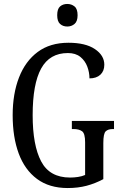

<svg xmlns="http://www.w3.org/2000/svg" viewBox="-20 -940 616 970"><path d="M322 10Q229 10 167 -36Q105 -82 74.5 -164.5Q44 -247 44 -358Q44 -466 76 -548.5Q108 -631 170.5 -677.5Q233 -724 326 -724Q412 -724 459.5 -692Q507 -660 507 -613Q507 -581 487 -562.5Q467 -544 432 -544Q432 -574 421 -603.5Q410 -633 386 -652.5Q362 -672 323 -672Q231 -672 188 -594Q145 -516 145 -358Q145 -206 188 -124.5Q231 -43 334 -43Q354 -43 374 -46Q394 -49 410 -56V-221Q410 -266 394.5 -277Q379 -288 352 -288H343V-329H556V-288H549Q526 -288 514 -276.5Q502 -265 502 -217V-35Q461 -13 417.5 -1.5Q374 10 322 10ZM320 -806Q298 -806 283.5 -819Q269 -832 269 -863Q269 -895 283.5 -907.5Q298 -920 320 -920Q341 -920 356.5 -907.5Q372 -895 372 -863Q372 -832 356.5 -819Q341 -806 320 -806Z"/></svg>

Font: Noto Serif ExtraCondensed
Style: Regular
Weight: 400
Width: 2
Designer: Monotype Design Team
Foundry: Monotype Imaging Inc.
Version: Version 2.015